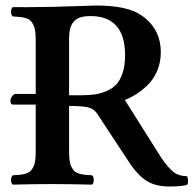

<svg xmlns="http://www.w3.org/2000/svg" viewBox="-20 -674 709 703"><path d="M438 -471.2Q438 -615.2 311 -615.2Q272.9 -615.2 255.4 -600.1Q237.8 -585 233.9 -554.2Q233.9 -550.8 233.4 -541Q232.9 -531.2 232.9 -525.9V-325.2H276.9Q305.7 -325.2 327.6 -328.4Q349.6 -331.5 371.3 -341.1Q393.1 -350.6 407 -366.2Q420.9 -381.8 429.4 -408.4Q438 -435.1 438 -471.2ZM332 -653.8Q449.2 -653.8 500 -616.2Q509.8 -608.9 511.2 -607.9Q568.8 -560.5 568.8 -482.9Q568.8 -446.3 555.7 -415Q542.5 -383.8 521 -363Q499.5 -342.3 479 -329.3Q458.5 -316.4 437 -308.1L568.8 -99.1Q570.8 -95.2 573.2 -92.8Q595.2 -60.1 615.2 -44.4Q635.3 -28.8 665 -28.8Q668 -22.9 668.5 -13.2Q668.9 -3.4 666 2Q650.4 8.8 600.1 8.8Q551.8 8.8 520 -9.8Q488.3 -28.3 459 -70.8Q457.5 -72.8 454.6 -77.4Q451.7 -82 450.2 -84L338.9 -252.9Q328.1 -272 308.6 -279.1Q289.1 -286.1 232.9 -286.1V-123Q232.9 -102.1 234.6 -87.6Q236.3 -73.2 241.5 -63.2Q246.6 -53.2 252.2 -47.6Q257.8 -42 268.8 -38.6Q279.8 -35.2 289.6 -34.2Q299.3 -33.2 316.9 -32.2Q323.2 -27.8 323.2 -15.1Q323.2 -2.4 316.9 2Q234.9 0 172.9 0H163.1Q105 0 26.9 2Q20.5 -2.4 20.5 -15.1Q20.5 -27.8 26.9 -32.2Q44.4 -33.2 54.2 -34.2Q64 -35.2 75 -38.6Q85.9 -42 91.6 -47.6Q97.2 -53.2 102.3 -63.2Q107.4 -73.2 109.1 -87.6Q110.8 -102.1 110.8 -123V-291H28.8Q18.1 -291 18.1 -305.2Q18.1 -313 24.4 -321.5Q30.8 -330.1 37.1 -330.1H110.8V-522.9Q110.8 -543.9 109.1 -558.3Q107.4 -572.8 102.3 -582.8Q97.2 -592.8 91.6 -598.4Q85.9 -604 75 -607.4Q64 -610.8 54.2 -611.8Q44.4 -612.8 26.9 -613.8Q20.5 -618.2 20.5 -630.9Q20.5 -643.6 26.9 -647.9Q55.2 -647 172.9 -648.9Q205.6 -649.4 261.7 -651.6Q317.9 -653.8 332 -653.8Z"/></svg>

Font: Common Serif SemiBold
Style: Regular
Weight: 600
Designer: Philipp H. Poll, Khaled Hosny
Foundry: Stefan Peev, Context Ltd.
Version: Version 1.026